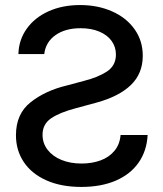

<svg xmlns="http://www.w3.org/2000/svg" viewBox="-20 -737 654 769"><path d="M300.8 -716.8Q371.6 -716.8 429 -691.4Q486.3 -666 519 -619.9Q551.8 -573.7 551.8 -513.7Q551.8 -442.4 504.2 -396.5Q456.5 -350.6 367.2 -326.2L284.2 -303.7Q219.2 -286.6 184.8 -263.2Q150.4 -239.7 150.4 -197.3Q150.4 -163.1 170.7 -137Q190.9 -110.8 226.3 -96.4Q261.7 -82 306.6 -82Q348.6 -82 383.1 -94.7Q417.5 -107.4 438.7 -133.3Q460 -159.2 462.9 -196.3H571.3Q567.9 -132.3 534.9 -85.4Q502 -38.6 443.4 -13.4Q384.8 11.7 305.7 11.7Q224.6 11.7 165.3 -14.9Q106 -41.5 75 -88.4Q43.9 -135.3 43.9 -195.3Q43.9 -281.2 102.8 -327.6Q161.6 -374 247.1 -394.5L316.4 -413.1Q371.6 -426.8 408 -450.4Q444.3 -474.1 444.3 -518.6Q444.3 -548.8 427.2 -572.8Q410.2 -596.7 377.9 -610.4Q345.7 -624 302.7 -624Q241.7 -624 202.4 -596.4Q163.1 -568.8 157.2 -520.5H53.7Q55.2 -577.1 86.9 -621.8Q118.7 -666.5 174.3 -691.7Q230 -716.8 300.8 -716.8Z"/></svg>

Font: Pretendard GOV Medium
Style: Regular
Weight: 500
Designer: Base glyphs from Inter by Rasmus Andersson; Hangeul glyphs from Noto Sans CJK(Source Han Sans) by Jang Soo-young and Kan
Foundry: Kil Hyung-jin
Version: Version 1.309